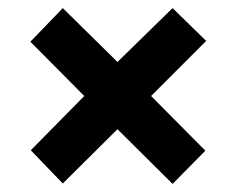

<svg xmlns="http://www.w3.org/2000/svg" viewBox="-20 -590 584 474"><path d="M406 -570 489 -489 353 -353 487 -218 406 -136 270 -271 135 -137 56 -219 188 -353 55 -487 135 -570 270 -437Z"/></svg>

Font: Noto Sans Armenian SemiCondensed ExtraBold
Style: Regular
Weight: 800
Width: 4
Designer: Monotype Design Team
Foundry: Monotype Imaging Inc.
Version: Version 2.008; ttfautohint (v1.8.4.7-5d5b)